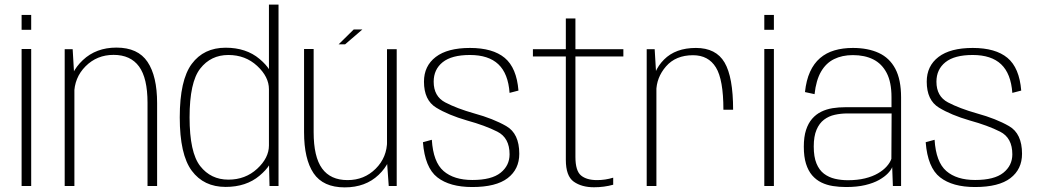

<svg xmlns="http://www.w3.org/2000/svg" viewBox="-20 -805 4500 831"><path d="M73.5 0H115V-593H73.5ZM73.5 -740.5V-676H115V-740.5Z M260 0H302V-464.5L294.5 -592H260ZM618.5 0H660V-358.5Q660 -475.5 618.5 -537.2Q577 -599 484 -599Q396 -599 338.5 -544.8Q281 -490.5 281 -423L301 -396.5Q301 -468.5 350.2 -518Q399.5 -567.5 471.5 -567.5Q545 -567.5 581.8 -517.2Q618.5 -467 618.5 -360Z M1146.5 0H1185.5V-785H1144V-105.5ZM956.5 4Q1045.5 4 1103.2 -44.5Q1161 -93 1161 -139L1144 -175.5Q1144 -121.5 1093 -74.5Q1042 -27.5 968.5 -27.5Q892.5 -27.5 846.5 -86.2Q800.5 -145 800.5 -297Q800.5 -449 846.5 -508Q892.5 -567 968.5 -567Q1042 -567 1093 -519.8Q1144 -472.5 1144 -419L1161 -455Q1161 -501.5 1103.2 -550Q1045.5 -598.5 956.5 -598.5Q862 -598.5 810 -528.5Q758 -458.5 758 -297Q758 -136 810 -66Q862 4 956.5 4Z M1662.5 0H1697V-592H1655V-105ZM1337.5 -593H1296V-233Q1296 -116.5 1337.2 -55.2Q1378.5 6 1472 6Q1562 6 1618.8 -48.2Q1675.5 -102.5 1675.5 -170L1655.5 -196Q1655.5 -124 1606 -74.8Q1556.5 -25.5 1484.5 -25.5Q1410.5 -25.5 1374 -75.8Q1337.5 -126 1337.5 -233ZM1445.5 -613H1473.5L1548.5 -677.5H1511Z M2024 4.5Q2127 4.5 2177.2 -34Q2227.5 -72.5 2227.5 -139.5Q2227.5 -227 2171.2 -259.2Q2115 -291.5 2033 -314Q1957 -335.5 1907 -361.8Q1857 -388 1857 -451.5Q1857 -504.5 1896 -535.8Q1935 -567 2014 -567Q2094.5 -567 2137 -526.8Q2179.5 -486.5 2185.5 -403L2224 -413Q2216 -511.5 2164.5 -554.5Q2113 -597.5 2014 -597.5Q1917 -597.5 1866 -558.5Q1815 -519.5 1815 -451.5Q1815 -371.5 1867.8 -339.2Q1920.5 -307 2001.5 -283.5Q2079.5 -262 2132.5 -235.2Q2185.5 -208.5 2185.5 -137Q2185.5 -88.5 2146.5 -57.2Q2107.5 -26 2024.5 -26Q1944.5 -26 1899.8 -64.8Q1855 -103.5 1849 -200L1810.5 -189.5Q1819 -79.5 1872.8 -37.5Q1926.5 4.5 2024 4.5Z M2551 5.5Q2594.5 5.5 2634 -5.5V-36Q2600 -25.5 2564 -25.5Q2519 -25.5 2494.8 -45.5Q2470.5 -65.5 2470.5 -126V-560.5H2678V-592H2470.5V-725H2429V-592H2286.5V-560.5H2429V-113.5Q2429 -43 2463.2 -18.8Q2497.5 5.5 2551 5.5Z M3111 -330H3153Q3153 -471.5 3116 -534.5Q3079 -597.5 2992 -597.5Q2904 -597.5 2854 -547.2Q2804 -497 2804 -427.5L2820.5 -408Q2820.5 -469 2862.5 -517.5Q2904.5 -566 2979.5 -566Q3046 -566 3078.5 -513.2Q3111 -460.5 3111 -330ZM2779 0H2821V-467L2813.5 -592H2779Z M3288 0H3329.5V-593H3288ZM3288 -740.5V-676H3329.5V-740.5Z M3642 4.5Q3689.5 4.5 3725 -4Q3760.5 -12.5 3784.8 -26.2Q3809 -40 3823 -54.8Q3837 -69.5 3841.5 -81.5L3844.5 0H3880V-383.5Q3880 -460.5 3855 -507.5Q3830 -554.5 3783.2 -576Q3736.5 -597.5 3671.5 -597.5Q3627.5 -597.5 3591.8 -587Q3556 -576.5 3529.2 -553.5Q3502.5 -530.5 3486 -494.2Q3469.5 -458 3464 -406.5L3505.5 -397.5Q3512 -457.5 3533.5 -494.8Q3555 -532 3590 -549.2Q3625 -566.5 3671.5 -566.5Q3722.5 -566.5 3759.8 -547.8Q3797 -529 3817.8 -489Q3838.5 -449 3838.5 -384.5V-341H3639Q3610 -341 3583.5 -336.8Q3557 -332.5 3534.5 -321.5Q3512 -310.5 3495 -291Q3478 -271.5 3468.5 -242Q3459 -212.5 3459 -170Q3459 -126.5 3468.5 -96.2Q3478 -66 3495 -46.2Q3512 -26.5 3535 -15.2Q3558 -4 3585 0.2Q3612 4.5 3642 4.5ZM3649.5 -25Q3620.5 -25 3593.8 -31.2Q3567 -37.5 3546.2 -53.2Q3525.5 -69 3513.8 -97.5Q3502 -126 3502 -171Q3502 -215 3514 -243.2Q3526 -271.5 3546.5 -287Q3567 -302.5 3593.2 -308.2Q3619.5 -314 3647.5 -314H3839L3838 -117.5Q3832.5 -101.5 3818 -85Q3803.5 -68.5 3780 -54.8Q3756.5 -41 3723.8 -33Q3691 -25 3649.5 -25Z M4200 4.5Q4303 4.5 4353.2 -34Q4403.5 -72.5 4403.5 -139.5Q4403.5 -227 4347.2 -259.2Q4291 -291.5 4209 -314Q4133 -335.5 4083 -361.8Q4033 -388 4033 -451.5Q4033 -504.5 4072 -535.8Q4111 -567 4190 -567Q4270.5 -567 4313 -526.8Q4355.5 -486.5 4361.5 -403L4400 -413Q4392 -511.5 4340.5 -554.5Q4289 -597.5 4190 -597.5Q4093 -597.5 4042 -558.5Q3991 -519.5 3991 -451.5Q3991 -371.5 4043.8 -339.2Q4096.5 -307 4177.5 -283.5Q4255.5 -262 4308.5 -235.2Q4361.5 -208.5 4361.5 -137Q4361.5 -88.5 4322.5 -57.2Q4283.5 -26 4200.5 -26Q4120.5 -26 4075.8 -64.8Q4031 -103.5 4025 -200L3986.5 -189.5Q3995 -79.5 4048.8 -37.5Q4102.5 4.5 4200 4.5Z"/></svg>

Font: Anybody UltraCondensed Thin ExtraLight
Style: Regular
Weight: 250
Version: Version 1.111